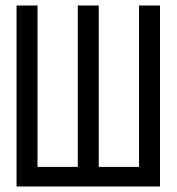

<svg xmlns="http://www.w3.org/2000/svg" viewBox="-20 -676 640 696"><path d="M40 0V-656H116V-71H262V-656H338V-71H484V-656H560V0Z"/></svg>

Font: Source Code Variable
Style: Regular
Weight: 400
Monospace: yes
Designer: Paul D. Hunt, Teo Tuominen
Foundry: Adobe Systems Incorporated
Version: Version 1.010;hotconv 1.0.106;makeotfexe 2.5.65593